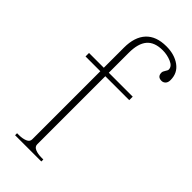

<svg xmlns="http://www.w3.org/2000/svg" viewBox="-232 -770 817 817"><g transform="rotate(45 176.5 -361.5)"><path d="M353 -634Q353 -619 345.5 -611.5Q338 -604 328 -604Q303 -604 303 -629Q303 -636 309.5 -645.5Q316 -655 316 -660Q316 -679 291.5 -689.5Q267 -700 240 -700Q191 -700 168 -673Q145 -646 145 -590V-470H289V-449H145V-39Q145 -25 160.5 -18.5Q176 -12 198 -12H209V0H51V-12H62Q84 -12 99.5 -18.5Q115 -25 115 -39V-449H26V-470H115V-591Q115 -655 146.5 -689Q178 -723 239 -723Q288 -723 320.5 -699.5Q353 -676 353 -634Z"/></g></svg>

Font: Taviraj Thin
Style: Regular
Weight: 250
Designer: Katatrad Team
Foundry: CadsonDemak
Version: Version 1.001